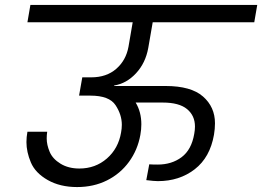

<svg xmlns="http://www.w3.org/2000/svg" viewBox="-20 -760 1061 777"><path d="M580 -566Q569 -505 530.5 -463.5Q492 -422 442 -414V-412H650Q753 -412 801.5 -369.5Q850 -327 850 -261Q850 -239 846 -215Q830 -123 768 -75Q706 -27 619 -27Q604 -27 572 -31L584 -95Q596 -94 618 -94Q675 -94 715 -124Q755 -154 766 -218Q769 -234 769 -248Q769 -292 737 -318.5Q705 -345 638 -345H529Q552 -307 552 -257Q552 -236 548 -214Q537 -153 502 -105Q467 -57 413 -30Q359 -3 292 -3Q223 -3 173 -31.5Q123 -60 105 -102.5Q87 -145 87 -185Q87 -205 91 -227H171Q169 -213 169 -200Q169 -174 181 -145.5Q193 -117 225 -97.5Q257 -78 301 -78Q366 -78 412.5 -118.5Q459 -159 470 -224Q473 -240 473 -255Q473 -296 447.5 -334.5Q422 -373 346 -373H300L313 -447H349Q411 -447 450.5 -481.5Q490 -516 500 -571L517 -670H91L103 -740H1021L1009 -670H598Z"/></svg>

Font: Fz Poppins
Style: Italic
Weight: 400
Italic angle: -10°
Designer: Ninad Kale (Devanagari), Jonny Pinhorn (Latin)
Foundry: Indian Type Foundry
Version: Vit hóa bi Vntype.Com & FontZin.Com